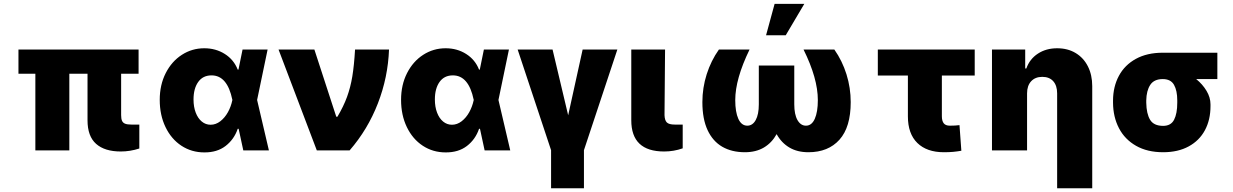

<svg xmlns="http://www.w3.org/2000/svg" viewBox="-20 -791 6486 1010"><path d="M709 -403.3H617.2V-185.5Q617.2 -166.5 621.8 -155.8Q626.5 -145 637.9 -140.4Q649.4 -135.7 670.9 -135.7H712.9V-9.8Q664.6 5.9 615.2 5.9Q530.8 5.9 485.6 -34.2Q440.4 -74.2 440.4 -158.2V-403.3H344.7V0H166V-403.3H77.1V-530.3H709Z M820.3 -265.6Q820.3 -344.7 851.8 -406.5Q883.3 -468.3 936.8 -502.7Q990.2 -537.1 1054.7 -537.1Q1115.2 -537.1 1162.6 -507.1Q1210 -477.1 1230.5 -424.8H1234.4L1255.9 -530.3H1387.7L1332.5 -265.1L1394.5 0H1259.8L1235.4 -113.3H1230.5Q1211.4 -57.6 1166.7 -23.2Q1122.1 11.2 1054.7 10.7Q987.8 10.7 934.3 -24.4Q880.9 -59.6 850.6 -122.6Q820.3 -185.5 820.3 -265.6ZM1087.9 -134.8Q1115.2 -134.8 1138.9 -153.1Q1162.6 -171.4 1179 -200.9Q1195.3 -230.5 1202.1 -263.7L1202.6 -265.1L1202.1 -266.6Q1175.8 -394.5 1092.8 -394.5Q1047.4 -394.5 1022.7 -359.9Q998 -325.2 998 -267.6Q998 -229 1009.5 -198.7Q1021 -168.5 1041.5 -151.6Q1062 -134.8 1087.9 -134.8Z M1445.3 -530.3H1633.8L1749 -176.8H1754.9Q1787.1 -231 1805.4 -281Q1823.7 -331.1 1833.3 -388.7Q1842.8 -446.3 1847.7 -530.3H2026.4Q2021 -384.3 1967.8 -247.1Q1914.6 -109.9 1819.3 0H1646.5Z M2089.8 -265.6Q2089.8 -344.7 2121.3 -406.5Q2152.8 -468.3 2206.3 -502.7Q2259.8 -537.1 2324.2 -537.1Q2384.8 -537.1 2432.1 -507.1Q2479.5 -477.1 2500 -424.8H2503.9L2525.4 -530.3H2657.2L2602.1 -265.1L2664.1 0H2529.3L2504.9 -113.3H2500Q2481 -57.6 2436.3 -23.2Q2391.6 11.2 2324.2 10.7Q2257.3 10.7 2203.9 -24.4Q2150.4 -59.6 2120.1 -122.6Q2089.8 -185.5 2089.8 -265.6ZM2357.4 -134.8Q2384.8 -134.8 2408.4 -153.1Q2432.1 -171.4 2448.5 -200.9Q2464.8 -230.5 2471.7 -263.7L2472.2 -265.1L2471.7 -266.6Q2445.3 -394.5 2362.3 -394.5Q2316.9 -394.5 2292.2 -359.9Q2267.6 -325.2 2267.6 -267.6Q2267.6 -229 2279.1 -198.7Q2290.5 -168.5 2311 -151.6Q2331.5 -134.8 2357.4 -134.8Z M2886.7 -530.3 2968.8 -184.6 3044.9 -530.3H3227.5L3051.8 -1V199.2H2878.9V-1L2703.1 -530.3Z M3478.5 -530.3 3475.6 -185.5Q3476.6 -157.7 3488 -146.7Q3499.5 -135.7 3529.3 -135.7H3571.3V-10.7Q3524.4 5.9 3473.6 5.9Q3300.8 5.9 3300.8 -158.2V-530.3Z M3847.7 -264.6Q3847.7 -201.7 3864 -165.8Q3880.4 -129.9 3911.1 -129.9Q3939 -129.9 3955.3 -159.4Q3971.7 -189 3971.7 -242.2V-446.3H4158.2V-242.2Q4158.2 -189 4175 -159.4Q4191.9 -129.9 4219.7 -129.9Q4250 -129.9 4266.1 -166Q4282.2 -202.1 4282.2 -264.6Q4282.2 -378.4 4207 -530.3H4369.1Q4410.6 -471.2 4432.9 -399.9Q4455.1 -328.6 4455.1 -253.9Q4455.1 -122.1 4396 -56.2Q4336.9 9.8 4232.4 9.8Q4174.3 9.8 4132.6 -14.9Q4090.8 -39.6 4065.4 -85.4Q4040 -39.6 3998.3 -14.9Q3956.5 9.8 3898.4 9.8Q3829.6 9.8 3779.5 -19Q3729.5 -47.9 3702.1 -106.7Q3674.8 -165.5 3674.8 -253.9Q3674.8 -329.1 3697.5 -400.4Q3720.2 -471.7 3761.7 -530.3H3922.9Q3847.7 -375.5 3847.7 -264.6ZM4054.7 -770.5H4210.9L4113.3 -605.5H4009.8Z M5107.4 -393.6H4934.6V-179.7Q4934.6 -155.3 4944.3 -142.6Q4954.1 -129.9 4976.6 -129.9Q4993.2 -129.9 5003.9 -130.6Q5014.6 -131.3 5027.3 -132.8L5037.1 2Q5014.6 5.9 4994.1 7.8Q4973.6 9.8 4945.3 9.8Q4855.5 9.8 4805.7 -38.8Q4755.9 -87.4 4755.9 -178.7V-393.6H4597.7V-530.3H5107.4Z M5382.8 0H5198.2V-530.3H5373V-430.7H5378.9Q5396.5 -480.5 5439.7 -508.8Q5482.9 -537.1 5541 -537.1Q5596.7 -537.1 5638.4 -512Q5680.2 -486.8 5702.9 -441.7Q5725.6 -396.5 5725.6 -337.9V199.2H5541V-299.8Q5541 -340.8 5520.5 -363.8Q5500 -386.7 5462.9 -386.7Q5425.8 -386.7 5404.3 -363.5Q5382.8 -340.3 5382.8 -299.8Z M6096.7 -513.7H6383.8V-375H6272.5Q6306.2 -347.7 6326.9 -313Q6347.7 -278.3 6347.7 -242.2V-232.4Q6347.7 -160.6 6318.4 -106Q6289.1 -51.3 6232.9 -20.8Q6176.8 9.8 6098.6 9.8Q6015.6 9.8 5956.3 -23.9Q5897 -57.6 5866.2 -116.7Q5835.4 -175.8 5835 -251V-262.7Q5835.4 -335.4 5866 -392.3Q5896.5 -449.2 5955.3 -481.4Q6014.2 -513.7 6096.7 -513.7ZM6098.6 -128.9Q6139.6 -128.9 6156.2 -161.1Q6172.9 -193.4 6172.9 -251V-262.7Q6172.9 -314.5 6155.8 -344.7Q6138.7 -375 6096.7 -375Q6050.8 -375 6030.8 -344.5Q6010.7 -314 6009.8 -262.7V-251Q6010.7 -192.9 6030 -160.9Q6049.3 -128.9 6098.6 -128.9Z"/></svg>

Font: Pretendard Std Black
Style: Regular
Weight: 900
Designer: Base glyphs from Inter by Rasmus Andersson; Hangeul glyphs from Noto Sans CJK(Source Han Sans) by Jang Soo-young and Kan
Foundry: Kil Hyung-jin
Version: Version 1.309